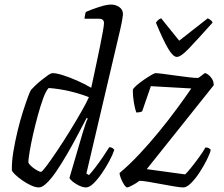

<svg xmlns="http://www.w3.org/2000/svg" viewBox="-20 -820 982 840"><path d="M150 0Q135 0 115.5 -9Q96 -18 77.5 -31Q59 -44 46 -56.5Q33 -69 32 -75Q31 -112 38.5 -157Q46 -202 57 -247.5Q68 -293 80.5 -332Q93 -371 102.5 -396.5Q112 -422 116 -427Q121 -433 133.5 -445Q146 -457 161.5 -469.5Q177 -482 190 -491Q203 -500 211 -500Q227 -500 255.5 -491Q284 -482 317 -467.5Q350 -453 379 -436Q382 -448 388 -477Q394 -506 402 -543Q410 -580 417.5 -617Q425 -654 430 -682Q435 -710 435 -719Q435 -738 413 -738H350Q350 -745 352 -754.5Q354 -764 356 -768Q381 -779 413.5 -789.5Q446 -800 466 -800Q486 -800 502 -789Q518 -778 518 -757Q518 -754 515 -735.5Q512 -717 506 -691L358 -61L369 -54Q379 -64 396 -86Q413 -108 430 -133Q447 -158 458 -176Q467 -176 472.5 -172Q478 -168 480 -164Q473 -143 458 -115Q443 -87 425 -61Q407 -35 389 -17.5Q371 0 356 0Q343 0 327 -7.5Q311 -15 298.5 -25Q286 -35 284 -42L340 -233Q347 -256 353.5 -276Q360 -296 364 -301L359 -304Q341 -270 319.5 -229Q298 -188 274.5 -147.5Q251 -107 228.5 -73.5Q206 -40 185.5 -20Q165 0 150 0ZM159 -68Q164 -68 183.5 -94Q203 -120 230.5 -161Q258 -202 286 -247.5Q314 -293 336.5 -332.5Q359 -372 369 -395Q328 -411 282 -421.5Q236 -432 193 -435Q181 -423 169 -390Q157 -357 145.5 -315Q134 -273 124.5 -231Q115 -189 109.5 -155.5Q104 -122 104 -109Q109 -99 120 -90Q131 -81 142.5 -74.5Q154 -68 159 -68ZM537 0Q531 0 523 -12Q515 -24 509 -39.5Q503 -55 503 -63Q546 -99 590.5 -146.5Q635 -194 677 -245.5Q719 -297 755 -346Q791 -395 817 -433L640 -443L602 -333Q594 -328 576 -328Q570 -346 565.5 -373Q561 -400 561 -427Q564 -435 578 -447Q592 -459 609.5 -471Q627 -483 641.5 -491.5Q656 -500 661 -500Q668 -500 692.5 -497Q717 -494 748 -489.5Q779 -485 805.5 -482Q832 -479 844 -479Q850 -479 862 -489.5Q874 -500 878 -500Q881 -500 890 -494Q899 -488 907 -476Q915 -464 915 -447L622 -80L790 -57Q797 -63 814.5 -84.5Q832 -106 850.5 -131.5Q869 -157 879 -175Q888 -175 894 -171.5Q900 -168 902 -164Q898 -147 884.5 -120Q871 -93 853 -65.5Q835 -38 816 -19Q797 0 782 0Q768 0 742 -4.5Q716 -9 686 -14.5Q656 -20 630 -24.5Q604 -29 590 -29Q576 -18 558.5 -9Q541 0 537 0ZM754 -571Q737 -571 715.5 -607.5Q694 -644 662 -721Q666 -726 670.5 -731Q675 -736 685 -740L764 -642L889 -740Q908 -730 910 -721Q841 -644 806 -607.5Q771 -571 754 -571Z"/></svg>

Font: Texturina Extralight
Style: Italic
Weight: 200
Italic angle: -11°
Designer: Guillermo Torres Carreño
Foundry: Omnibus-Type
Version: Version 1.002; ttfautohint (v1.8.3)